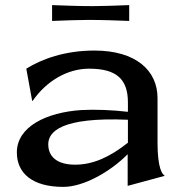

<svg xmlns="http://www.w3.org/2000/svg" viewBox="-20 -718 719 752"><path d="M480 10 624 -29V-31C616 -35 597 -58 597 -159V-334C597 -442 512 -520 350 -520C234 -520 144 -487 83 -449L106 -323H108C162 -401 244 -449 329 -449C434 -449 481 -410 481 -317V-280C424 -287 352 -290 299 -287C162 -278 46 -222 46 -121C46 -40 106 14 228 14C308 14 413 -46 480 -114ZM169 -153C169 -202 220 -260 481 -249V-159C410 -103 345 -73 274 -73C204 -73 169 -104 169 -153ZM184 -698V-636C240 -638 286 -640 325 -640C384 -640 431 -638 486 -636V-698C431 -696 384 -694 345 -694C286 -694 240 -696 184 -698Z"/></svg>

Font: Coconat Demi
Style: Regular
Weight: 400
Designer: Sara Lavazza
Foundry: Collletttivo
Version: Version 1.000;Glyphs 3.2 (3217)